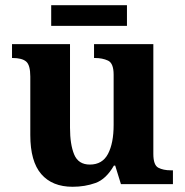

<svg xmlns="http://www.w3.org/2000/svg" viewBox="-20 -705 707 735"><path d="M258 10Q180 10 138 -38.5Q96 -87 96 -188V-412Q96 -456 80 -469.5Q64 -483 28 -483H26V-536H248V-216Q248 -152 264 -113.5Q280 -75 324 -75Q372 -75 393.5 -116Q415 -157 415 -227V-419Q415 -463 393.5 -473Q372 -483 343 -483H340V-536H567V-116Q567 -73 586 -63Q605 -53 634 -53H642V0H443L421 -71H416Q386 -19 345.5 -4.5Q305 10 258 10ZM176 -606V-685H466V-606Z"/></svg>

Font: Noto Serif NP Hmong
Style: Regular
Weight: 400
Designer: Dalton Maag Ltd
Foundry: Dalton Maag Ltd
Version: Version 1.001